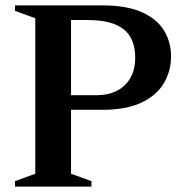

<svg xmlns="http://www.w3.org/2000/svg" viewBox="-20 -695 674 715"><path d="M483.5 -480.5Q483.5 -525 465.8 -556.5Q448 -588 408.5 -604.2Q369 -620.5 303 -620.5H153.5L157 -675H360Q452 -675 508.5 -649.5Q565 -624 591 -581Q617 -538 617 -485Q617 -430.5 590.2 -385.2Q563.5 -340 506.8 -313Q450 -286 360 -286H157L153.5 -340.5H340.5Q382.5 -340.5 414.5 -356.5Q446.5 -372.5 465 -403.8Q483.5 -435 483.5 -480.5ZM244.5 -675V-48L320.5 -20.5V0H36V-20.5L111.5 -48V-627L36 -654.5V-675Z"/></svg>

Font: Newsreader 24pt SemiBold
Style: Regular
Weight: 600
Designer: Hugues Gentile
Foundry: Production Type
Version: Version 1.003